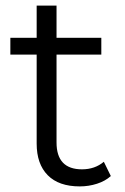

<svg xmlns="http://www.w3.org/2000/svg" viewBox="-20 -661 446 686"><path d="M376 -32Q356 -14 326.5 -4.5Q297 5 265 5Q190 5 150.5 -35Q111 -75 111 -148V-466H17V-526H111V-641H182V-526H342V-466H182V-152Q182 -56 273 -56Q319 -56 351 -83Z"/></svg>

Font: CMG Sans
Style: Regular
Weight: 400
Designer: Julieta Ulanovsky
Foundry: Julieta Ulanovsky
Version: Version 7.200